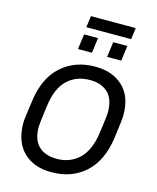

<svg xmlns="http://www.w3.org/2000/svg" viewBox="-143 -1090 975 1196"><g transform="rotate(15 345.0 -491.5)"><path d="M301 10Q193 10 127 -52Q61 -114 57 -231Q56 -250 61.5 -291Q67 -332 69 -345L75 -388Q95 -539 182.5 -617.5Q270 -696 399 -696H403Q512 -696 579.5 -633Q647 -570 647 -450Q647 -417 630 -298Q609 -147 522.5 -68.5Q436 10 306 10ZM532 -298Q549 -413 549 -442Q549 -526 506.5 -566.5Q464 -607 390 -607Q303 -607 246 -553.5Q189 -500 173 -388Q156 -263 156 -244Q156 -160 198 -119.5Q240 -79 315 -79Q400 -79 457.5 -132.5Q515 -186 532 -298ZM581 -993 571 -919H282L292 -993ZM357 -774H267L280 -872H370ZM546 -774H455L468 -872H559Z"/></g></svg>

Font: Chivo
Style: Italic
Weight: 400
Italic angle: -8.05°
Designer: Hector Gatti
Foundry: Omnibus-Type
Version: Version 1.007